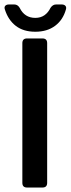

<svg xmlns="http://www.w3.org/2000/svg" viewBox="-21 -839 316 859"><path d="M100 0Q79 0 79 -21V-646Q79 -667 100 -667H169Q190 -667 190 -646V-21Q190 0 169 0ZM137 -697Q84 -697 50 -723Q16 -749 1 -796Q-3 -807 2.5 -813Q8 -819 19 -819H43Q58 -819 67 -804Q89 -759 137 -759Q161 -759 178 -771Q195 -783 205 -804Q215 -819 230 -819H255Q266 -819 271.5 -813Q277 -807 274 -797Q261 -750 225.5 -723.5Q190 -697 137 -697Z"/></svg>

Font: Pitagon Sans Medium
Style: Regular
Weight: 500
Designer: Travis Tran
Foundry: Pitagon
Version: Version 1.001; ttfautohint (v1.8.4.7-5d5b);gftools[0.9.26]